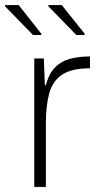

<svg xmlns="http://www.w3.org/2000/svg" viewBox="-39 -742 406 762"><path d="M97 0V-510H135L139 -404H143Q155 -450 180 -475Q205 -500 240.5 -509Q276 -518 318 -518V-471Q246 -471 208 -446Q170 -421 156.5 -372Q143 -323 143 -252V0ZM297 -603H264L153 -717V-722H206L297 -608ZM125 -603H92L-19 -717V-722H35L125 -608Z"/></svg>

Font: Saira ExtraLight
Style: Regular
Weight: 200
Designer: Hector Gatti with collaboration of the Omnibus-Type team
Foundry: Omnibus-Type
Version: Version 1.100; ttfautohint (v1.8.3)